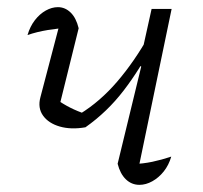

<svg xmlns="http://www.w3.org/2000/svg" viewBox="-20 -511 569 537"><path d="M219 -155Q179 -148 147.5 -157Q116 -166 100.5 -187.5Q85 -209 93 -239L151 -460L176 -434Q144 -432 113.5 -427Q83 -422 57 -413Q64 -437 77.5 -454.5Q91 -472 108 -481.5Q125 -491 142 -491Q162 -491 177.5 -476Q193 -461 200 -432L147 -218L137 -234Q174 -207 220 -192H203Q260 -227 308 -283Q356 -339 397 -412L408 -389Q372 -318 326 -258Q280 -198 219 -155ZM370 6Q348 6 332 -9.5Q316 -25 309 -53L375 -325L369 -328L404 -486H460L364 -24L351 -52Q380 -53 406 -58.5Q432 -64 459 -73Q452 -49 438 -31.5Q424 -14 406 -4Q388 6 370 6Z"/></svg>

Font: Piazzolla 8pt ExtraLight
Style: Italic
Weight: 250
Italic angle: -11.3°
Designer: Juan Pablo del Peral
Foundry: Huerta Tipografica
Version: Version 2.001